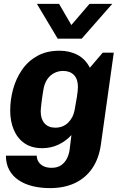

<svg xmlns="http://www.w3.org/2000/svg" viewBox="-20 -782 629 988"><path d="M237 186Q189.5 186 148.2 176Q107 166 76 145.2Q45 124.5 27.8 93Q10.5 61.5 10.5 19H169Q169 34.5 177.2 49Q185.5 63.5 202.8 72.5Q220 81.5 245.5 81.5Q276.5 81.5 296 67.2Q315.5 53 325.8 31Q336 9 338.5 -13.5L347.5 -87Q320.5 -57 281.8 -38.2Q243 -19.5 197 -19.5Q143 -19.5 106.5 -44.5Q70 -69.5 51.2 -113.5Q32.5 -157.5 32.5 -213Q32.5 -268 47.2 -322.5Q62 -377 92.8 -422Q123.5 -467 171.5 -494Q219.5 -521 286 -521Q338.5 -521 379 -499.5Q419.5 -478 442.5 -433.5L508.5 -511H565.5L499 -37.5Q489 34 454.8 84Q420.5 134 365.5 160Q310.5 186 237 186ZM264.5 -125Q304.5 -125 330.8 -151Q357 -177 364 -216Q370.5 -250.5 375.8 -283.8Q381 -317 381 -335Q381 -374.5 360.8 -395.8Q340.5 -417 304.5 -417Q280.5 -417 259.2 -406.2Q238 -395.5 223.2 -374Q208.5 -352.5 203 -319Q196 -276.5 192.8 -247.5Q189.5 -218.5 189.5 -208.5Q189.5 -170 209 -147.5Q228.5 -125 264.5 -125ZM557.5 -762 400.5 -583H277L170 -762H284L376 -603.5H304.5L440.5 -762Z"/></svg>

Font: Chivo Medium
Style: Italic
Weight: 500
Italic angle: -8.05°
Designer: Hector Gatti
Foundry: Omnibus-Type
Version: Version 2.002